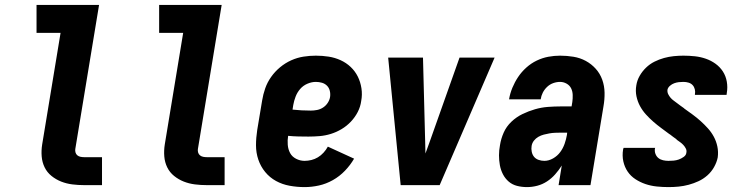

<svg xmlns="http://www.w3.org/2000/svg" viewBox="-20 -755 3040 783"><path d="M324 0Q299 0 275 -3Q251 -6 229.5 -14.5Q208 -23 190 -37.5Q172 -52 162 -72.5Q152 -93 150 -117Q148 -141 152 -166L227 -621H129V-735H384L287 -147Q286 -140 288 -133Q290 -126 295.5 -121.5Q301 -117 308.5 -115.5Q316 -114 324 -114H396V0Z M824 0Q799 0 775 -3Q751 -6 729.5 -14.5Q708 -23 690 -37.5Q672 -52 662 -72.5Q652 -93 650 -117Q648 -141 652 -166L727 -621H629V-735H884L787 -147Q786 -140 788 -133Q790 -126 795.5 -121.5Q801 -117 808.5 -115.5Q816 -114 824 -114H896V0Z M1222 8Q1191 8 1161 2.5Q1131 -3 1105.5 -17Q1080 -31 1061.5 -53.5Q1043 -76 1033.5 -104Q1024 -132 1024 -162.5Q1024 -193 1029 -225L1049 -345Q1053 -370 1061.5 -394.5Q1070 -419 1085.5 -441Q1101 -463 1122 -480.5Q1143 -498 1167.5 -509Q1192 -520 1217.5 -524Q1243 -528 1268 -528Q1295 -528 1320.5 -524Q1346 -520 1369 -509.5Q1392 -499 1410 -482Q1428 -465 1439 -443Q1450 -421 1454 -395Q1458 -369 1453 -343Q1450 -320 1439 -298.5Q1428 -277 1411 -259Q1394 -241 1373 -228.5Q1352 -216 1329.5 -209Q1307 -202 1284 -200Q1261 -198 1238 -198Q1217 -198 1196.5 -198.5Q1176 -199 1155 -201Q1152 -183 1153.5 -164.5Q1155 -146 1163 -131Q1171 -116 1187.5 -107.5Q1204 -99 1222 -99Q1236 -99 1250 -102.5Q1264 -106 1276.5 -113.5Q1289 -121 1299.5 -132.5Q1310 -144 1317 -157L1424 -108Q1409 -82 1387 -59Q1365 -36 1337.5 -20.5Q1310 -5 1280.5 1.5Q1251 8 1222 8ZM1248 -304Q1260 -304 1273 -306.5Q1286 -309 1297.5 -316.5Q1309 -324 1316.5 -335.5Q1324 -347 1326 -359Q1328 -372 1325 -384.5Q1322 -397 1313.5 -405.5Q1305 -414 1293 -417.5Q1281 -421 1268 -421Q1251 -421 1233.5 -413.5Q1216 -406 1204 -392Q1192 -378 1185.5 -361Q1179 -344 1176 -327L1173 -308Q1191 -306 1210 -305Q1229 -304 1248 -304Z M1614 0 1563 -520H1705L1714 -173Q1714 -162 1714.5 -151Q1715 -140 1715 -129Q1719 -140 1723 -151Q1727 -162 1731 -173L1854 -520H1997L1773 0Z M2129 8Q2108 8 2088.5 3Q2069 -2 2054.5 -14.5Q2040 -27 2031 -44.5Q2022 -62 2018.5 -81.5Q2015 -101 2015 -121.5Q2015 -142 2019 -163Q2023 -189 2034 -214Q2045 -239 2065.5 -258.5Q2086 -278 2111 -290Q2136 -302 2162 -309.5Q2188 -317 2214.5 -319Q2241 -321 2266 -321H2311L2314 -339Q2316 -353 2315.5 -368Q2315 -383 2309 -395Q2303 -407 2290.5 -414Q2278 -421 2264 -421Q2250 -421 2236 -416Q2222 -411 2211 -400.5Q2200 -390 2193.5 -377Q2187 -364 2185 -350H2056Q2060 -374 2069.5 -397Q2079 -420 2093 -441Q2107 -462 2126.5 -479.5Q2146 -497 2169 -508Q2192 -519 2216 -523.5Q2240 -528 2264 -528Q2292 -528 2319 -523.5Q2346 -519 2369 -506.5Q2392 -494 2409.5 -474.5Q2427 -455 2436 -430Q2445 -405 2445.5 -377Q2446 -349 2441 -321L2388 0H2258L2271 -80Q2259 -61 2244 -44Q2229 -27 2210.5 -15Q2192 -3 2171 2.5Q2150 8 2129 8ZM2200 -99Q2218 -99 2235.5 -109Q2253 -119 2264.5 -134.5Q2276 -150 2282.5 -168.5Q2289 -187 2292 -205L2293 -214H2266Q2255 -214 2243.5 -213.5Q2232 -213 2220.5 -211Q2209 -209 2197.5 -206Q2186 -203 2175.5 -197Q2165 -191 2157.5 -181.5Q2150 -172 2148 -160Q2146 -148 2148.5 -136Q2151 -124 2158 -115.5Q2165 -107 2176.5 -103Q2188 -99 2200 -99Z M2706 8Q2682 8 2658 5.5Q2634 3 2612 -4.5Q2590 -12 2571 -24.5Q2552 -37 2539.5 -55.5Q2527 -74 2522 -97Q2517 -120 2521 -145Q2522 -147 2522 -148.5Q2522 -150 2523 -152H2652Q2652 -152 2651.5 -151Q2651 -150 2651 -150Q2649 -138 2653 -127.5Q2657 -117 2665 -110.5Q2673 -104 2684 -101.5Q2695 -99 2706 -99Q2717 -99 2727.5 -100Q2738 -101 2748 -104.5Q2758 -108 2768 -115Q2778 -122 2779 -132Q2781 -141 2777 -149Q2773 -157 2767 -163.5Q2761 -170 2754 -175Q2747 -180 2740 -185L2739 -186V-187Q2732 -192 2725 -197Q2718 -202 2712 -207L2710 -208Q2694 -220 2677 -232.5Q2660 -245 2644 -259Q2628 -273 2614 -288.5Q2600 -304 2590 -322.5Q2580 -341 2575.5 -362.5Q2571 -384 2575 -407Q2578 -427 2588.5 -445.5Q2599 -464 2614.5 -479Q2630 -494 2649 -503.5Q2668 -513 2688 -518.5Q2708 -524 2728 -526Q2748 -528 2767 -528Q2791 -528 2814 -525.5Q2837 -523 2858.5 -515.5Q2880 -508 2898 -495Q2916 -482 2928 -463.5Q2940 -445 2944 -422Q2948 -399 2944 -376Q2944 -374 2943.5 -372Q2943 -370 2943 -368H2814Q2814 -368 2814 -369Q2814 -370 2814 -370Q2816 -381 2813.5 -391Q2811 -401 2804.5 -408Q2798 -415 2788 -418Q2778 -421 2767 -421Q2758 -421 2748.5 -420Q2739 -419 2729.5 -415.5Q2720 -412 2712 -405Q2704 -398 2702 -389Q2701 -379 2705 -371Q2709 -363 2714.5 -356.5Q2720 -350 2727 -345Q2734 -340 2741 -334.5Q2748 -329 2755 -324Q2762 -319 2769 -314L2771 -312Q2788 -300 2805 -287.5Q2822 -275 2837.5 -261Q2853 -247 2867 -231.5Q2881 -216 2891 -197.5Q2901 -179 2905.5 -157.5Q2910 -136 2907 -113Q2903 -93 2892 -73.5Q2881 -54 2864.5 -39.5Q2848 -25 2828.5 -16Q2809 -7 2788.5 -1.5Q2768 4 2747.5 6Q2727 8 2706 8Z"/></svg>

Font: Iosevka SS04 Heavy
Style: Italic
Weight: 900
Italic angle: -9°
Monospace: yes
Designer: Belleve Invis
Foundry: Belleve Invis
Version: Version 19.0.0; ttfautohint (v1.8.4)